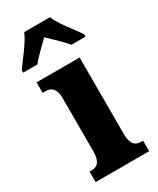

<svg xmlns="http://www.w3.org/2000/svg" viewBox="-223 -827 732 888"><g transform="rotate(-30 143.0 -383.0)"><path d="M-27 -619V-606H49C67 -631 112 -672 139 -699C164 -675 219 -623 230 -606H306V-619C280 -657 226 -721 208 -766H71C53 -721 -1 -657 -27 -619ZM10 0H296V-56H287C256 -56 234 -71 234 -127V-536H4V-480H19C49 -480 72 -465 72 -413V-129C72 -72 51 -56 19 -56H10Z"/></g></svg>

Font: Noto Serif Georgian ExtraCondensed Black
Style: Regular
Weight: 900
Width: 2
Designer: Monotype Design Team, Akaki Razmadze
Foundry: Google LLC
Version: Version 2.003